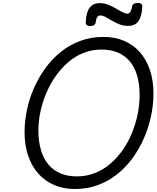

<svg xmlns="http://www.w3.org/2000/svg" viewBox="-20 -1251 1057 1290"><path d="M483 19Q406 19 343.5 -8Q281 -35 237 -85Q193 -135 169 -205.5Q145 -276 145 -363Q145 -435 160.5 -510Q176 -585 207 -656.5Q238 -728 283 -790.5Q328 -853 387 -901Q446 -949 518.5 -976Q591 -1003 675 -1003Q752 -1003 814 -976.5Q876 -950 920 -900Q964 -850 987.5 -780Q1011 -710 1011 -623Q1011 -546 994.5 -469.5Q978 -393 946.5 -321Q915 -249 869.5 -187Q824 -125 765.5 -79Q707 -33 636 -7Q565 19 483 19ZM496 -66Q562 -66 618.5 -88.5Q675 -111 722 -151.5Q769 -192 805.5 -244.5Q842 -297 867 -358.5Q892 -420 905 -484Q918 -548 918 -611Q918 -685 901.5 -742.5Q885 -800 852 -839Q819 -878 771.5 -898Q724 -918 662 -918Q598 -918 541 -895.5Q484 -873 437 -832Q390 -791 353 -738Q316 -685 290.5 -624.5Q265 -564 251.5 -500.5Q238 -437 238 -375Q238 -301 255 -243.5Q272 -186 304.5 -146.5Q337 -107 385 -86.5Q433 -66 496 -66ZM586 -1076Q555 -1076 556 -1103Q559 -1169 582.5 -1199.5Q606 -1230 649 -1230Q679 -1230 706 -1219.5Q733 -1209 757.5 -1194.5Q782 -1180 802.5 -1169.5Q823 -1159 838 -1159Q846 -1159 854.5 -1170Q863 -1181 867 -1205Q869 -1231 907 -1231Q923 -1231 930 -1224.5Q937 -1218 936 -1204Q932 -1139 909.5 -1108Q887 -1077 841 -1077Q810 -1077 783 -1087.5Q756 -1098 733 -1112Q710 -1126 690 -1136.5Q670 -1147 653 -1147Q641 -1147 633.5 -1136Q626 -1125 623 -1102Q622 -1089 612 -1082.5Q602 -1076 586 -1076Z"/></svg>

Font: Playwrite AU SA
Style: Regular
Weight: 400
Designer: Veronika Burian, José Scaglione
Foundry: TypeTogether
Version: Version 1.002